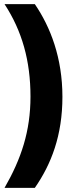

<svg xmlns="http://www.w3.org/2000/svg" viewBox="-20 -754 366 932"><path d="M283 -284C283 -473 225 -623 149 -734H2C87 -604 128 -459 128 -285C128 -117 83 17 2 158H149C229 43 283 -97 283 -284Z"/></svg>

Font: Noto Sans Armenian ExtraCondensed Black
Style: Regular
Weight: 900
Width: 2
Designer: Monotype Design Team
Foundry: Monotype Imaging Inc.
Version: Version 2.008